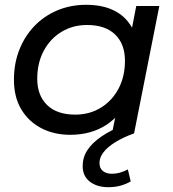

<svg xmlns="http://www.w3.org/2000/svg" viewBox="-20 -555 722 799"><path d="M272 6Q205 6 152 -21.5Q99 -49 68.5 -100Q38 -151 38 -223Q38 -291 60.5 -348Q83 -405 123.5 -447Q164 -489 219 -512Q274 -535 338 -535Q407 -535 455 -511Q503 -487 529 -440.5Q555 -394 555 -327Q555 -229 521 -153.5Q487 -78 423.5 -36Q360 6 272 6ZM293 -78Q353 -78 400 -107Q447 -136 473.5 -186.5Q500 -237 500 -302Q500 -372 459 -411.5Q418 -451 342 -451Q283 -451 236 -422.5Q189 -394 162 -343.5Q135 -293 135 -227Q135 -158 176 -118Q217 -78 293 -78ZM446 0 474 -137 506 -260 519 -386 547 -530H643L538 0ZM431 224Q384 224 354 201Q324 178 324 136Q324 100 343.5 70Q363 40 401.5 13.5Q440 -13 496 -35L538 0Q491 17 458.5 37.5Q426 58 410 79.5Q394 101 394 123Q394 145 408 156.5Q422 168 445 168Q463 168 480.5 163Q498 158 512 150L524 200Q505 211 482 217.5Q459 224 431 224Z"/></svg>

Font: MOST Montserrat Medium
Style: Italic
Weight: 500
Italic angle: -11.3°
Designer: Julieta Ulanovsky
Foundry: Julieta Ulanovsky
Version: Version 8.000;March 11, 2024;FontCreator 15.0.0.2926 64-bit